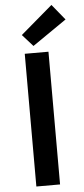

<svg xmlns="http://www.w3.org/2000/svg" viewBox="-64 -1030 465 1065"><g transform="rotate(-5 168.0 -498.0)"><path d="M94 0V-739H226V0ZM146 -778 87 -844 265 -996 336 -909Z"/></g></svg>

Font: Noto Sans HK SemiBold
Style: Regular
Weight: 600
Version: Version 2.004-H2;hotconv 1.0.118;makeotfexe 2.5.65603